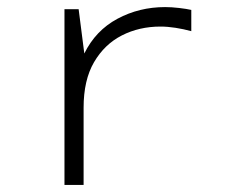

<svg xmlns="http://www.w3.org/2000/svg" viewBox="-20 -522 672 542"><path d="M162 0V-496H202L218 -371Q250 -436 311.5 -469Q373 -502 446 -502Q464 -502 485.5 -499.5Q507 -497 520 -494V-434Q498 -440 475.5 -443.5Q453 -447 433 -447Q373 -447 324 -422Q275 -397 245.5 -346.5Q216 -296 216 -218V0Z"/></svg>

Font: Atkinson Hyperlegible Mono ExtraLight
Style: Regular
Weight: 200
Monospace: yes
Designer: Elliott Scott, Megan Eiswerth, Linus Boman, Theodore Petrosky, Letters from Sweden
Foundry: Applied Design Works, Letters from Sweden
Version: Version 2.001